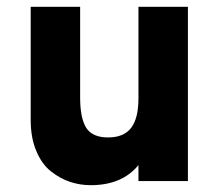

<svg xmlns="http://www.w3.org/2000/svg" viewBox="-20 -531 646 563"><path d="M386 0V-47Q338 12 246 12Q215 12 186 2.5Q157 -7 130 -28Q103 -49 86.5 -88Q70 -127 70 -179V-511H215V-245Q215 -184 233 -156Q251 -128 297 -128Q343 -128 364.5 -156Q386 -184 386 -243V-511H531V0Z"/></svg>

Font: Overpass Heavy
Style: Regular
Weight: 900
Designer: Delve Withrington, Thomas Jockin
Foundry: Delve Fonts
Version: Version 3.000;DELV;Overpass